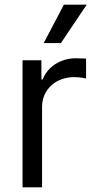

<svg xmlns="http://www.w3.org/2000/svg" viewBox="-20 -804 412 824"><path d="M76.7 0H160.5V-345.2C160.5 -419 218.8 -473 298.3 -473C320.7 -473 343.8 -468.8 349.4 -467.3V-552.6C339.8 -553.3 317.8 -554 305.4 -554C240.1 -554 183.2 -517 163.4 -463.1H157.7V-545.5H76.7ZM167.6 -619.3H241.5L352.3 -784.1H254.3Z"/></svg>

Font: Margiela Sans
Style: Regular
Weight: 400
Designer: Stefan Endress, Andreas Faust
Version: Version 1.100;FEAKit 1.0